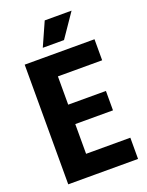

<svg xmlns="http://www.w3.org/2000/svg" viewBox="-156 -918 763 995"><g transform="rotate(-20 226.0 -420.0)"><path d="M43 0V-660H184V0ZM140 0V-117H428V0ZM140 -281V-388H392V-281ZM140 -544V-660H428V-544ZM278 -710H161L219 -840H367Z"/></g></svg>

Font: Bricolage Grotesque 72pt SemiCondensed
Style: Bold
Weight: 700
Width: 4
Designer: Mathieu Triay
Foundry: Atelier Triay
Version: Version 1.001;gftools[0.9.33.dev8+g029e19f]